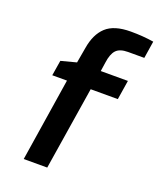

<svg xmlns="http://www.w3.org/2000/svg" viewBox="-142 -857 782 944"><g transform="rotate(20 249.0 -384.5)"><path d="M165 -435H88L101 -515L181 -536L195 -616Q207 -691 249 -730Q291 -769 378 -769Q442 -769 498 -760L484 -670H399Q356 -670 337 -649.5Q318 -629 312 -583L305 -536H447L431 -435H289L220 0H97Z"/></g></svg>

Font: Exo SemiBold
Style: Italic
Weight: 600
Italic angle: -9°
Designer: Natanael Gama
Foundry: Natanael Gama
Version: Version 1.500; ttfautohint (v1.6)